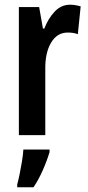

<svg xmlns="http://www.w3.org/2000/svg" viewBox="-20 -573 371 814"><path d="M277 -553Q298 -553 322 -546L310 -428Q293 -435 267 -435Q222 -435 196.5 -392Q171 -349 172 -279V0H60V-543H146L162 -452H168Q184 -494 211.5 -523.5Q239 -553 277 -553ZM190 72Q179 109 161 149.5Q143 190 122 221H53V209Q58 191 63.5 164Q69 137 73.5 109Q78 81 79 61H190Z"/></svg>

Font: Noto Sans Thai ExtCond SemBd
Style: Regular
Weight: 600
Width: 2
Designer: Monotype Design Team
Foundry: Monotype Imaging Inc.
Version: Version 2.002; ttfautohint (v1.8.4.7-5d5b)